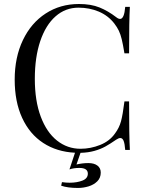

<svg xmlns="http://www.w3.org/2000/svg" viewBox="-20 -742 728 950"><path d="M622.6 0H599.6Q597.2 -31.2 591.6 -45.2Q585.9 -59.1 575.2 -59.1Q567.4 -59.1 554.7 -50.8Q525.9 -30.8 501.7 -17.3Q477.5 -3.9 447 4.6Q416.5 13.2 378.4 14.2L358.4 71.8Q388.2 64.9 417.5 64.9Q445.8 64.9 462.2 77.4Q478.5 89.8 478.5 111.8Q478.5 138.2 461.2 155.3Q443.8 172.4 418 180.2Q392.1 188 365.7 188Q314.5 188 282.7 176.8L286.6 159.2Q307.1 162.1 324.7 162.1Q360.8 162.1 387.7 151.6Q414.6 141.1 414.6 117.2Q414.6 88.9 372.6 88.9Q344.2 88.9 323.7 96.2L351.1 13.7Q261.2 9.3 193.8 -34.7Q126.5 -78.6 89.6 -158.7Q52.7 -238.8 52.7 -348.1Q52.7 -458.5 93.3 -543.5Q133.8 -628.4 206.1 -675.3Q278.3 -722.2 370.6 -722.2Q430.2 -722.2 472.4 -705.1Q514.6 -688 554.7 -657.2Q565.4 -648.4 574.2 -648.4Q594.7 -648.4 599.6 -708H622.6Q618.7 -643.1 618.7 -478H595.7Q588.4 -522.9 582.3 -547.9Q576.2 -572.8 567.9 -590.1Q559.6 -607.4 545.4 -626Q515.1 -665 468.8 -684.6Q422.4 -704.1 368.7 -704.1Q303.7 -704.1 254.9 -661.1Q206.1 -618.2 179.2 -538.6Q152.3 -459 152.3 -352.1Q152.3 -243.2 181.6 -165Q210.9 -86.9 262.2 -46.4Q313.5 -5.9 378.4 -5.9Q428.2 -5.9 475.6 -24.9Q522.9 -43.9 549.3 -82Q569.8 -109.4 578.6 -141.4Q587.4 -173.3 595.7 -240.2H618.7Q618.7 -67.9 622.6 0Z"/></svg>

Font: TypoPRO Playfair Display SC
Style: Regular
Weight: 400
Designer: Claus Eggers Sørensen
Foundry: Claus Eggers Sørensen
Version: Version 1.004;PS 001.004;hotconv 1.0.70;makeotf.lib2.5.58329